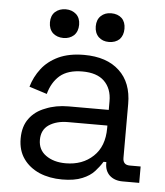

<svg xmlns="http://www.w3.org/2000/svg" viewBox="-51 -728 677 787"><g transform="rotate(5 287.5 -335.0)"><path d="M233.4 13.7Q181.6 13.7 139.6 -3.9Q97.7 -22.5 74.2 -55.7Q49.8 -89.8 49.8 -138.7Q49.8 -189.5 74.2 -221.7Q97.7 -253.9 139.6 -269.5Q181.6 -287.1 234.4 -287.1Q289.1 -287.1 399.4 -287.1Q399.4 -295.9 399.4 -323.2Q399.4 -375 368.2 -405.3Q337.9 -434.6 278.3 -434.6Q218.8 -434.6 185.5 -406.2Q153.3 -377.9 140.6 -330.1Q116.2 -337.9 67.4 -353.5Q79.1 -394.5 105.5 -428.7Q130.9 -461.9 173.8 -482.4Q217.8 -502.9 279.3 -502.9Q373 -502.9 424.8 -454.1Q476.6 -406.2 476.6 -318.4Q476.6 -244.1 476.6 -96.7Q476.6 -67.4 504.9 -67.4Q519.5 -67.4 549.8 -67.4Q549.8 -49.8 549.8 0Q533.2 0 481.4 0Q448.2 0 427.7 -18.6Q408.2 -37.1 408.2 -68.4Q408.2 -69.3 408.2 -73.2Q405.3 -73.2 396.5 -73.2Q384.8 -53.7 366.2 -33.2Q347.7 -12.7 316.4 0Q284.2 13.7 233.4 13.7ZM242.2 -53.7Q311.5 -53.7 355.5 -95.7Q399.4 -136.7 399.4 -211.9Q399.4 -215.8 399.4 -222.7Q358.4 -222.7 237.3 -222.7Q190.4 -222.7 159.2 -202.1Q128.9 -181.6 128.9 -140.6Q128.9 -99.6 160.2 -77.1Q192.4 -53.7 242.2 -53.7ZM375 -564.5Q349.6 -564.5 333 -580.1Q316.4 -596.7 316.4 -624Q316.4 -651.4 333 -667Q349.6 -682.6 375 -682.6Q402.3 -682.6 418.9 -667Q434.6 -651.4 434.6 -624Q434.6 -596.7 418.9 -580.1Q402.3 -564.5 375 -564.5ZM188.5 -564.5Q162.1 -564.5 144.5 -580.1Q127.9 -596.7 127.9 -624Q127.9 -651.4 144.5 -667Q162.1 -682.6 188.5 -682.6Q213.9 -682.6 231.4 -667Q248 -651.4 248 -624Q248 -596.7 231.4 -580.1Q213.9 -564.5 188.5 -564.5Z"/></g></svg>

Font: Kadena Space Grotesk
Style: Regular
Weight: 400
Designer: Florian Karsten
Version: Version 2.000